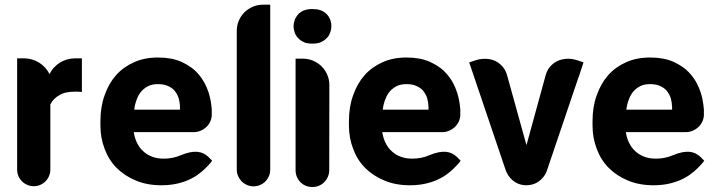

<svg xmlns="http://www.w3.org/2000/svg" viewBox="-20 -771 2984 799"><path d="M320.8 -388.2 318.4 -388.7Q311.5 -389.2 305.4 -389.4Q299.3 -389.6 293 -389.6Q272.5 -389.6 256.1 -386.2Q239.7 -382.8 227.1 -375Q214.8 -368.2 205.3 -358.6Q195.8 -349.1 189.5 -336.4V-65.9Q189.5 -51.3 184.1 -38.6Q178.7 -25.9 169.2 -16.4Q159.7 -6.8 147.2 -1.5Q134.8 3.9 121.1 3.9Q106.4 3.9 93.8 -1.5Q81.1 -6.8 71.5 -16.4Q62 -25.9 56.6 -38.6Q51.3 -51.3 51.3 -65.9V-528.3V-527.8V-528.3H80.1Q115.2 -527.8 143.3 -510Q171.4 -492.2 186 -462.9Q200.7 -492.2 228.8 -510Q256.8 -527.8 292 -528.3H320.8Z M862.8 -102.1Q859.9 -97.7 854.7 -91.8Q849.6 -85.9 843.8 -79.8Q837.9 -73.7 832 -68.1Q826.2 -62.5 821.8 -58.6Q812 -50.3 801.3 -42.7Q790.5 -35.2 777.8 -28.8Q765.1 -22 751 -16.8Q736.8 -11.7 721.2 -7.8Q705.6 -3.9 688.2 -2Q670.9 0 652.3 0Q592.3 0 545.9 -19.5Q522 -29.3 502 -42.5Q481.9 -55.7 465.3 -72.3Q432.1 -106 415.5 -151.4Q397.9 -196.8 397.9 -248.5V-267.1Q397.9 -296.4 402.1 -322.8Q406.2 -349.1 415 -373.5Q432.1 -422.9 462.4 -457.5Q493.2 -492.2 538.1 -512.2Q581.5 -531.7 637.7 -531.7Q693.8 -531.7 734.9 -513.7Q756.3 -503.9 773.9 -491.5Q791.5 -479 805.7 -462.4Q820.3 -445.8 831.1 -426Q841.8 -406.2 849.1 -382.8Q858.4 -352.1 861.3 -315.4V-290.5Q860.4 -275.9 854 -263.2Q847.7 -250.5 837.4 -241.2Q827.1 -231.9 814 -226.6Q800.8 -221.2 786.1 -221.2H536.6Q538.6 -208.5 542 -197.3Q545.4 -186 550.3 -176.3Q560.5 -155.3 576.7 -141.1Q591.3 -127 613.8 -118.7Q633.8 -110.8 661.6 -110.8Q699.2 -110.8 731 -124.5Q753.4 -133.8 770.8 -137.2Q788.1 -140.6 802 -139.2Q815.9 -137.7 827.1 -132.1Q838.4 -126.5 848.1 -117.2ZM549.3 -357.9Q545.4 -348.1 542.7 -337.4Q540 -326.7 538.6 -314.5H729V-325.7Q728.5 -345.2 723.1 -363.8Q717.3 -380.4 706.1 -394Q694.8 -406.7 677.7 -413.6Q669.4 -417.5 658.9 -419.2Q648.4 -420.9 637.2 -420.9Q613.8 -420.9 597.7 -413.1Q589.4 -409.2 582.3 -403.8Q575.2 -398.4 568.8 -391.6Q556.6 -377.4 549.3 -357.9Z M1104.5 -751.5V-65.4Q1104.5 -50.8 1099.1 -38.1Q1093.8 -25.4 1084.2 -15.9Q1074.7 -6.3 1062 -1Q1049.3 4.4 1035.2 4.4Q1021 4.4 1008.3 -1Q995.6 -6.3 986.1 -15.9Q976.6 -25.4 970.9 -38.1Q965.3 -50.8 965.3 -65.4V-642.6Q965.3 -665 973.9 -685.1Q982.4 -705.1 997.3 -719.7Q1012.2 -734.4 1032 -742.9Q1051.8 -751.5 1074.7 -751.5Z M1350.6 -417Q1350.6 -439.5 1342 -459.5Q1333.5 -479.5 1318.4 -494.6Q1303.2 -509.8 1283.2 -518.3Q1263.2 -526.9 1240.7 -526.9H1210V-63Q1210 -48.3 1215.3 -35.4Q1220.7 -22.5 1230.2 -12.9Q1239.7 -3.4 1252.4 2Q1265.1 7.3 1279.8 7.3Q1294.4 7.3 1307.1 2Q1319.8 -3.4 1329.3 -12.9Q1338.9 -22.5 1344.5 -35.4Q1350.1 -48.3 1350.1 -63ZM1207.5 -690.9Q1213.4 -703.6 1222.7 -713.9Q1228 -718.3 1234.1 -722.2Q1240.2 -726.1 1247.1 -728.5Q1261.7 -733.4 1279.8 -733.4Q1298.3 -733.4 1312.5 -728.8Q1326.7 -724.1 1337.9 -713.9Q1358.9 -692.9 1358.9 -662.1Q1358.9 -645.5 1352.5 -632.3Q1350.1 -625.5 1346.2 -620.1Q1342.3 -614.7 1337.4 -610.4Q1332.5 -605 1325.9 -601.1Q1319.3 -597.2 1312.5 -594.2Q1298.3 -589.4 1279.8 -589.4Q1261.7 -589.4 1247.1 -594.2Q1240.2 -597.2 1234.1 -601.1Q1228 -605 1222.7 -610.4Q1213.4 -618.7 1207.5 -632.3Q1205.1 -639.2 1203.4 -646.5Q1201.7 -653.8 1201.7 -662.1Q1201.7 -669.9 1203.4 -677Q1205.1 -684.1 1207.5 -690.9Z M1897 -102.1Q1894 -97.7 1888.9 -91.8Q1883.8 -85.9 1877.9 -79.8Q1872.1 -73.7 1866.2 -68.1Q1860.4 -62.5 1856 -58.6Q1846.2 -50.3 1835.4 -42.7Q1824.7 -35.2 1812 -28.8Q1799.3 -22 1785.2 -16.8Q1771 -11.7 1755.4 -7.8Q1739.7 -3.9 1722.4 -2Q1705.1 0 1686.5 0Q1626.5 0 1580.1 -19.5Q1556.2 -29.3 1536.1 -42.5Q1516.1 -55.7 1499.5 -72.3Q1466.3 -106 1449.7 -151.4Q1432.1 -196.8 1432.1 -248.5V-267.1Q1432.1 -296.4 1436.3 -322.8Q1440.4 -349.1 1449.2 -373.5Q1466.3 -422.9 1496.6 -457.5Q1527.3 -492.2 1572.3 -512.2Q1615.7 -531.7 1671.9 -531.7Q1728 -531.7 1769 -513.7Q1790.5 -503.9 1808.1 -491.5Q1825.7 -479 1839.8 -462.4Q1854.5 -445.8 1865.2 -426Q1876 -406.2 1883.3 -382.8Q1892.6 -352.1 1895.5 -315.4V-290.5Q1894.5 -275.9 1888.2 -263.2Q1881.8 -250.5 1871.6 -241.2Q1861.3 -231.9 1848.1 -226.6Q1835 -221.2 1820.3 -221.2H1570.8Q1572.8 -208.5 1576.2 -197.3Q1579.6 -186 1584.5 -176.3Q1594.7 -155.3 1610.8 -141.1Q1625.5 -127 1647.9 -118.7Q1668 -110.8 1695.8 -110.8Q1733.4 -110.8 1765.1 -124.5Q1787.6 -133.8 1804.9 -137.2Q1822.3 -140.6 1836.2 -139.2Q1850.1 -137.7 1861.3 -132.1Q1872.6 -126.5 1882.3 -117.2ZM1583.5 -357.9Q1579.6 -348.1 1576.9 -337.4Q1574.2 -326.7 1572.8 -314.5H1763.2V-325.7Q1762.7 -345.2 1757.3 -363.8Q1751.5 -380.4 1740.2 -394Q1729 -406.7 1711.9 -413.6Q1703.6 -417.5 1693.1 -419.2Q1682.6 -420.9 1671.4 -420.9Q1647.9 -420.9 1631.8 -413.1Q1623.5 -409.2 1616.5 -403.8Q1609.4 -398.4 1603 -391.6Q1590.8 -377.4 1583.5 -357.9Z M2408.2 -511.2 2388.2 -450.2H2387.7L2256.3 -62Q2251.5 -47.4 2241.9 -35.2Q2232.4 -22.9 2220 -14.6Q2207.5 -6.3 2192.4 -2.7Q2177.2 1 2161.1 -0.5Q2134.3 -2.9 2113.5 -20.5Q2092.8 -38.1 2084 -64L1932.6 -511.2H1933.1L1932.6 -511.7H1933.6L1960 -520.5Q1988.3 -529.3 2016.1 -524.9Q2043 -521 2063.2 -502.4Q2083.5 -483.9 2090.3 -457.5L2170.9 -167L2251 -459Q2257.8 -483.9 2276.4 -501.2Q2294.9 -518.6 2319.8 -523.9Q2350.1 -530.8 2381.3 -520.5L2407.7 -511.7H2408.2Z M2910.6 -102.1Q2907.7 -97.7 2902.6 -91.8Q2897.5 -85.9 2891.6 -79.8Q2885.7 -73.7 2879.9 -68.1Q2874 -62.5 2869.6 -58.6Q2859.9 -50.3 2849.1 -42.7Q2838.4 -35.2 2825.7 -28.8Q2813 -22 2798.8 -16.8Q2784.7 -11.7 2769 -7.8Q2753.4 -3.9 2736.1 -2Q2718.8 0 2700.2 0Q2640.1 0 2593.8 -19.5Q2569.8 -29.3 2549.8 -42.5Q2529.8 -55.7 2513.2 -72.3Q2480 -106 2463.4 -151.4Q2445.8 -196.8 2445.8 -248.5V-267.1Q2445.8 -296.4 2450 -322.8Q2454.1 -349.1 2462.9 -373.5Q2480 -422.9 2510.3 -457.5Q2541 -492.2 2585.9 -512.2Q2629.4 -531.7 2685.5 -531.7Q2741.7 -531.7 2782.7 -513.7Q2804.2 -503.9 2821.8 -491.5Q2839.4 -479 2853.5 -462.4Q2868.2 -445.8 2878.9 -426Q2889.6 -406.2 2897 -382.8Q2906.2 -352.1 2909.2 -315.4V-290.5Q2908.2 -275.9 2901.9 -263.2Q2895.5 -250.5 2885.3 -241.2Q2875 -231.9 2861.8 -226.6Q2848.6 -221.2 2834 -221.2H2584.5Q2586.4 -208.5 2589.8 -197.3Q2593.3 -186 2598.1 -176.3Q2608.4 -155.3 2624.5 -141.1Q2639.2 -127 2661.6 -118.7Q2681.6 -110.8 2709.5 -110.8Q2747.1 -110.8 2778.8 -124.5Q2801.3 -133.8 2818.6 -137.2Q2835.9 -140.6 2849.9 -139.2Q2863.8 -137.7 2875 -132.1Q2886.2 -126.5 2896 -117.2ZM2597.2 -357.9Q2593.3 -348.1 2590.6 -337.4Q2587.9 -326.7 2586.4 -314.5H2776.9V-325.7Q2776.4 -345.2 2771 -363.8Q2765.1 -380.4 2753.9 -394Q2742.7 -406.7 2725.6 -413.6Q2717.3 -417.5 2706.8 -419.2Q2696.3 -420.9 2685.1 -420.9Q2661.6 -420.9 2645.5 -413.1Q2637.2 -409.2 2630.1 -403.8Q2623 -398.4 2616.7 -391.6Q2604.5 -377.4 2597.2 -357.9Z"/></svg>

Font: Millunium
Style: Bold
Weight: 700
Designer: kolcsarzsolt
Foundry: Kolcsar Szilard Zsolt
Version: Version 2.000980; 2016